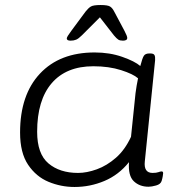

<svg xmlns="http://www.w3.org/2000/svg" viewBox="-20 -738 705 765"><path d="M277 7Q223 7 173.5 -13.5Q124 -34 92 -81.5Q60 -129 60 -210Q60 -360 139 -444.5Q218 -529 357 -529Q417 -529 467 -511.5Q517 -494 539 -475Q547 -506 553 -515.5Q559 -525 575 -525H579Q592 -525 595.5 -518.5Q599 -512 598 -498L557 -95Q552 -49 588 -49Q603 -49 611 -52Q619 -55 624 -55Q630 -55 630 -48Q630 -45 628.5 -36Q627 -27 624 -17Q620 -4 602 1Q584 6 572 6Q536 6 513 -16Q490 -38 494 -92Q453 -41 396 -17Q339 7 277 7ZM291 -49Q326 -49 366 -63.5Q406 -78 442 -109.5Q478 -141 502 -193L520 -367Q522 -381 524.5 -397Q527 -413 530 -426Q511 -443 462.5 -458.5Q414 -474 352 -474Q244 -474 186 -406.5Q128 -339 128 -213Q128 -125 173 -87Q218 -49 291 -49ZM261 -576Q246 -576 246 -585Q246 -591 264 -615L321 -692Q332 -706 342 -712Q352 -718 381 -718Q409 -718 418.5 -712Q428 -706 435 -692L476 -615Q487 -594 487 -587Q487 -576 470 -576Q458 -576 451.5 -580Q445 -584 434 -597L378 -669L306 -597Q293 -584 283.5 -580Q274 -576 261 -576Z"/></svg>

Font: Asap Expanded Expanded Light
Style: Italic
Weight: 300
Width: 7
Italic angle: -6°
Designer: Pablo Cosgaya
Foundry: Omnibus-Type
Version: Version 3.001; ttfautohint (v1.8.4.7-5d5b)